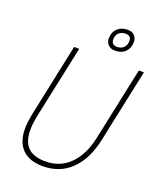

<svg xmlns="http://www.w3.org/2000/svg" viewBox="-166 -1017 946 1135"><g transform="rotate(20 307.0 -449.0)"><path d="M241 16Q156 16 111.5 -29Q67 -74 67 -159Q67 -182 71.5 -212.5Q76 -243 82 -271L175 -710H207L114 -272Q107 -241 103 -212.5Q99 -184 99 -164Q99 -88 135 -52Q171 -16 246 -16Q338 -16 399.5 -78Q461 -140 484 -248L582 -710H614L516 -248Q489 -121 418 -52.5Q347 16 241 16ZM409 -772Q381 -772 365.5 -788Q350 -804 350 -829Q350 -867 374.5 -890.5Q399 -914 439 -914Q468 -914 482.5 -897.5Q497 -881 497 -857Q497 -820 473.5 -796Q450 -772 409 -772ZM413 -797Q438 -797 454 -812.5Q470 -828 470 -855Q470 -888 435 -888Q410 -888 393.5 -873.5Q377 -859 377 -832Q377 -797 413 -797Z"/></g></svg>

Font: Geist Mono Thin
Style: Italic
Weight: 100
Italic angle: -12°
Monospace: yes
Designer: Basement.studio, Andrés Briganti, Mateo Zaragoza
Foundry: Basement.studio, Vercel, Andrés Briganti, Guido Ferreyra, Mateo Zaragoza
Version: Version 1.500; ttfautohint (v1.8.4.7-5d5b)